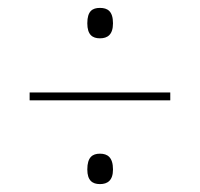

<svg xmlns="http://www.w3.org/2000/svg" viewBox="-20 -602 505 486"><path d="M233 -505C252 -505 266 -514 266 -543C266 -574 252 -582 233 -582C214 -582 201 -574 201 -543C201 -514 214 -505 233 -505ZM55 -348H411V-368H55ZM233 -136C252 -136 266 -145 266 -173C266 -204 252 -213 233 -213C214 -213 201 -204 201 -173C201 -145 214 -136 233 -136Z"/></svg>

Font: Noto Serif Display Condensed
Style: Regular
Weight: 400
Width: 3
Designer: Monotype Design Team
Foundry: Monotype Imaging Inc.
Version: Version 2.009